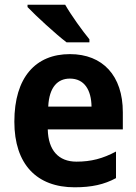

<svg xmlns="http://www.w3.org/2000/svg" viewBox="-20 -879 580 816"><path d="M257 -859H97V-849C131 -813 218 -733 263 -699H360V-712C331 -747 282 -815 257 -859ZM277 -649C132 -649 41 -551 41 -362C41 -180 137 -83 297 -83C370 -83 423 -95 473 -122V-235C417 -205 367 -192 305 -192C229 -192 185 -240 183 -329H502V-402C502 -557 417 -649 277 -649ZM277 -545C339 -545 368 -496 369 -426H185C189 -510 226 -545 277 -545Z"/></svg>

Font: Noto Sans Kannada UI SemiCondensed
Style: Bold
Weight: 700
Width: 4
Designer: Jelle Bosma - Monotype Design Team
Foundry: Monotype Imaging Inc.
Version: Version 2.005